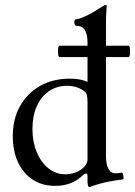

<svg xmlns="http://www.w3.org/2000/svg" viewBox="-20 -745 549 781"><path d="M344 16Q340 16 338 10Q336 4 336 -8V-28Q336 -39 331 -39Q328 -39 324.5 -37.5Q321 -36 317 -32Q294 -10 266.5 0.5Q239 11 204 11Q152 11 113.5 -14Q75 -39 53.5 -84.5Q32 -130 32 -191Q32 -261 61.5 -313.5Q91 -366 143 -395.5Q195 -425 264 -425Q288 -425 305.5 -421.5Q323 -418 336 -412V-572Q336 -606 325 -623Q314 -640 291 -640Q286 -640 283.5 -647Q281 -654 283 -660.5Q285 -667 291 -667Q298 -667 312 -672.5Q326 -678 341.5 -686Q357 -694 370 -702Q383 -710 389 -714Q397 -719 402 -722Q407 -725 409 -725Q414 -725 414 -720Q412 -694 411.5 -677Q411 -660 411 -641V-113Q411 -76 421 -58Q431 -40 451 -40Q458 -40 464.5 -41Q471 -42 475 -43Q478 -44 480 -37Q482 -30 482.5 -23Q483 -16 479 -15Q454 -12 431.5 -8Q409 -4 387.5 2Q366 8 344 16ZM246 -36Q263 -36 280 -41Q297 -46 311 -56Q336 -75 336 -97V-326Q336 -346 333.5 -357Q331 -368 325 -372Q312 -383 293.5 -389.5Q275 -396 253 -396Q211 -396 179 -374Q147 -352 129.5 -312.5Q112 -273 112 -220Q112 -168 129.5 -126Q147 -84 177.5 -60Q208 -36 246 -36ZM222 -513Q218 -513 216.5 -524.5Q215 -536 216.5 -547.5Q218 -559 222 -559H503Q507 -559 508.5 -547.5Q510 -536 508.5 -524.5Q507 -513 502 -513Z"/></svg>

Font: Junicode VF
Style: Regular
Weight: 400
Designer: Peter S. Baker
Version: Version 2.213